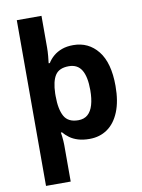

<svg xmlns="http://www.w3.org/2000/svg" viewBox="-105 -831 843 1141"><g transform="rotate(-10 316.5 -260.0)"><path d="M588 -273.7Q588 -181 562 -117.5Q536 -54 489.8 -22Q443.7 10 382.2 10Q343 10 313.5 1Q284 -8 262.9 -23.5Q241.7 -38.9 227 -57H220Q222 -47 223.5 -33Q225 -19 226 -5.5Q227 8 227 18.9V240H78V-760H227V-569Q227 -545 224.5 -517.5Q222 -490 220 -475H227Q241 -498 262.5 -516.2Q283.9 -534.4 313.5 -545.2Q343 -556 382 -556Q474 -556 531 -484.7Q588 -413.3 588 -273.7ZM436 -275.7Q436 -356 411.5 -396.5Q387 -437 334.3 -437Q276 -437 252.5 -401Q229 -365 227 -291V-275Q227 -196.2 250.5 -153.6Q274 -111 335.7 -111Q370.1 -111 392.2 -130.1Q414.3 -149.2 425.1 -186.2Q436 -223.2 436 -275.7Z"/></g></svg>

Font: Noto Sans Armenian
Style: Regular
Weight: 400
Designer: Monotype Design Team
Foundry: Monotype Imaging Inc.
Version: Version 2.007